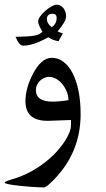

<svg xmlns="http://www.w3.org/2000/svg" viewBox="-45 -570 456 826"><path d="M301.8 -78.6Q301.8 83.5 189.5 200.2Q154.8 236.3 144.5 236.3Q135.3 236.3 119.1 235.6Q103 234.9 84.2 233.4Q65.4 231.9 46.1 230Q26.9 228 11 225.8Q-4.9 223.6 -14.9 220.9Q-24.9 218.3 -24.9 215.8Q-24.9 210.9 4.4 202.1Q48.8 189.5 89.8 167.2Q130.9 145 169.4 111.3Q187 96.2 203.6 77.1Q220.2 58.1 232.9 38.8Q245.6 19.5 252.9 1.5Q260.3 -16.6 260.3 -30.3V-53.7L165 -50.3H158.7Q64.5 -50.3 64.5 -134.8Q64.5 -189 95.7 -250.5Q132.3 -321.3 177.7 -321.3Q205.6 -321.3 228.5 -303.7Q251.5 -286.1 267.8 -254.2Q284.2 -222.2 293 -177.7Q301.8 -133.3 301.8 -78.6ZM249.5 -139.2Q249.5 -157.2 242.4 -175Q235.4 -192.9 223.9 -207.3Q212.4 -221.7 197.3 -230.5Q182.1 -239.3 165.5 -239.3Q154.8 -239.3 144.8 -234.6Q134.8 -230 126.7 -222.4Q118.7 -214.8 114 -204.3Q109.4 -193.8 109.4 -182.6Q109.4 -132.8 181.2 -132.8Q194.3 -132.8 211.4 -134.3Q228.5 -135.7 249.5 -139.2ZM239.3 -499.5Q239.3 -477.5 202.6 -435.1Q205.6 -433.1 211.4 -431.2Q217.3 -429.2 225.6 -426.3L206.5 -392.6Q179.7 -397.5 162.6 -409.7Q98.6 -373.5 54.2 -373.5Q37.6 -373.5 22 -411.6Q52.2 -412.1 71.3 -413.3Q90.3 -414.6 102.8 -416.7Q115.2 -418.9 123 -422.9Q130.9 -426.8 137.7 -433.1Q119.1 -464.4 119.1 -477.1Q119.1 -487.8 128.4 -500.5Q137.7 -513.2 150.4 -523.9Q163.1 -534.7 176.5 -542.2Q189.9 -549.8 198.2 -549.8Q207.5 -549.8 215.1 -545.9Q222.7 -542 228 -534.9Q233.4 -527.8 236.3 -518.8Q239.3 -509.8 239.3 -499.5ZM198.7 -493.7Q198.7 -510.7 182.1 -510.7Q156.7 -510.7 156.7 -487.8Q156.7 -469.2 177.2 -453.1Q198.7 -466.3 198.7 -493.7Z"/></svg>

Font: XB Kayhan
Style: Regular
Weight: 400
Designer: Behnam
Foundry: Irmug
Version: Version 7.300 2009